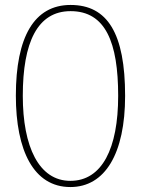

<svg xmlns="http://www.w3.org/2000/svg" viewBox="-20 -745 570 775"><path d="M264 10C404 10 485 -125 485 -358C485 -610 414 -725 265 -725C118 -725 44 -596 44 -359C44 -137 116 10 264 10ZM264 -15C137 -15 72 -153 72 -358C72 -574 131 -700 265 -700C406 -700 457 -574 457 -358C457 -146 392 -15 264 -15Z"/></svg>

Font: Noto Serif Devanagari ExtraCondensed Thin
Style: Regular
Weight: 100
Width: 2
Designer: Universal Thirst, Indian Type Foundry and the Monotype Design Team
Foundry: Monotype Imaging Inc.
Version: Version 2.004